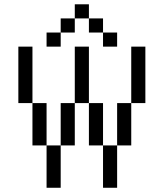

<svg xmlns="http://www.w3.org/2000/svg" viewBox="-20 -887 773 907"><path d="M600 -200H533.3V-400H600ZM600 -400V-666.7H666.7V-400ZM133.3 -200V-400H200V-200ZM133.3 -400H66.7V-666.7H133.3ZM266.7 0H200V-200H266.7ZM266.7 -200V-400H333.3V-200ZM266.7 -666.7H200V-733.3H266.7ZM266.7 -733.3V-800H333.3V-733.3ZM400 -200V-400H466.7V-200ZM400 -400H333.3V-666.7H400ZM400 -800H333.3V-866.7H400ZM400 -733.3V-800H466.7V-733.3ZM533.3 0H466.7V-200H533.3ZM533.3 -666.7H466.7V-733.3H533.3Z"/></svg>

Font: Galmuri14 Regular
Style: Regular
Weight: 400
Designer: Lee Minseo (quiple)
Version: Version 2.399;hotconv 1.1.1;makeotfexe 2.6.0 DEVELOPMENT